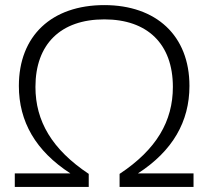

<svg xmlns="http://www.w3.org/2000/svg" viewBox="-20 -733 817 753"><path d="M38 0H328V-51C184 -147 119 -258 119 -392C119 -560 218 -657 389 -657C558 -657 658 -561 658 -392C658 -258 594 -147 449 -51V0H739V-53H521C657 -141 723 -256 723 -396C723 -594 592 -713 389 -713C183 -713 54 -593 54 -396C54 -256 120 -141 256 -53H38Z"/></svg>

Font: Poppy and Pepper Light
Style: Regular
Weight: 300
Designer: Thy Ha
Foundry: Thy Ha
Version: Version 0.001;Glyphs 3.2 (3227)